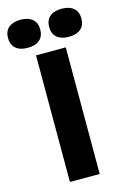

<svg xmlns="http://www.w3.org/2000/svg" viewBox="-219 -1021 711 1084"><g transform="rotate(-15 136.5 -478.5)"><path d="M49 0V-740H223V0ZM256 -793Q211.5 -793 186.8 -814.2Q162 -835.5 162 -875Q162 -914.5 186.8 -935.8Q211.5 -957 256 -957Q301 -957 325.8 -935.8Q350.5 -914.5 350.5 -875Q350.5 -835.5 325.8 -814.2Q301 -793 256 -793ZM16 -793Q-29 -793 -53.8 -814.2Q-78.5 -835.5 -78.5 -875Q-78.5 -914.5 -53.8 -935.8Q-29 -957 16 -957Q60.5 -957 85.2 -935.8Q110 -914.5 110 -875Q110 -835.5 85.2 -814.2Q60.5 -793 16 -793Z"/></g></svg>

Font: Encode Sans Condensed Condensed ExtraBold
Style: Regular
Weight: 800
Width: 3
Designer: Multiple Designers
Foundry: Impallari Type
Version: Version 3.000; ttfautohint (v1.8.3) -l 8 -r 50 -G 200 -x 14 